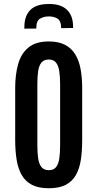

<svg xmlns="http://www.w3.org/2000/svg" viewBox="-20 -953 498 981"><path d="M229.5 8.8Q177.2 8.8 143.8 -8.3Q110.4 -25.4 91.6 -57.6Q72.8 -89.8 65.2 -135.5Q57.6 -181.2 57.6 -238.3V-503.4Q57.6 -572.3 72.8 -626Q87.9 -679.7 125.5 -710.4Q163.1 -741.2 229.5 -741.2Q279.8 -741.2 313 -723.6Q346.2 -706.1 365.2 -674.1Q384.3 -642.1 392.1 -598.6Q399.9 -555.2 399.9 -503.4V-238.3Q399.9 -182.1 393.1 -136.7Q386.2 -91.3 367.7 -58.6Q349.1 -25.9 315.9 -8.5Q282.7 8.8 229.5 8.8ZM229.5 -83.5Q254.4 -83.5 266.6 -99.4Q278.8 -115.2 283 -143.6Q287.1 -171.9 287.1 -209V-524.9Q287.1 -562.5 282.7 -590.3Q278.3 -618.2 265.9 -633.5Q253.4 -648.9 229.5 -648.9Q204.6 -648.9 191.9 -633.5Q179.2 -618.2 175 -590.3Q170.9 -562.5 170.9 -524.9V-209Q170.9 -171.9 175 -143.6Q179.2 -115.2 191.9 -99.4Q204.6 -83.5 229.5 -83.5ZM104.5 -806.6V-813Q104 -870.1 134 -901.1Q164.1 -932.1 227.5 -932.6Q289.1 -933.6 321 -904.1Q353 -874.5 353.5 -817.4V-810.1L292.5 -809.1Q292 -847.7 272.7 -858.6Q253.4 -869.6 227.5 -869.1Q203.1 -868.7 184.1 -857.4Q165 -846.2 165.5 -807.1Z"/></svg>

Font: Antonio SemiBold
Style: Regular
Weight: 600
Designer: Vernon Adams
Foundry: Vernon Adams
Version: Version 1.002